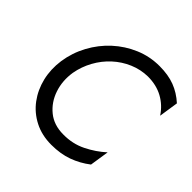

<svg xmlns="http://www.w3.org/2000/svg" viewBox="-184 -873 1045 1045"><g transform="rotate(45 339.0 -350.0)"><path d="M160 -350Q149 -280 170 -217.5Q191 -155 239.5 -115.5Q288 -76 360 -76Q432 -75 492.5 -105Q553 -135 600 -178L583 -67Q535 -30 479.5 -10Q424 10 354 10Q281 10 223.5 -19.5Q166 -49 128.5 -99.5Q91 -150 75.5 -214.5Q60 -279 70 -350Q81 -424 116.5 -489.5Q152 -555 205.5 -604Q259 -653 326 -681.5Q393 -710 468 -710Q535 -710 585 -691Q635 -672 678 -633L661 -521Q629 -570 579 -597.5Q529 -625 463 -625Q408 -624 357.5 -602.5Q307 -581 266 -543.5Q225 -506 197.5 -456Q170 -406 160 -350Z"/></g></svg>

Font: Jost*
Style: Italic
Weight: 400
Italic angle: -10°
Version: Version 3.7